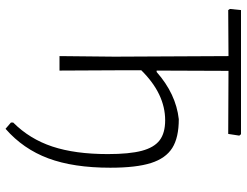

<svg xmlns="http://www.w3.org/2000/svg" viewBox="-116 -562 869 676"><g transform="rotate(90 318.0 -224.5)"><path d="M571 -179Q571 -49 538 39.5Q505 128 434 190L412 171V163Q470 105 496.5 25Q523 -55 523 -170Q523 -246 511.5 -289.5Q500 -333 474.5 -352.5Q449 -372 404 -372Q311 -372 228 -288V-197L229 0H178L180 -194L178 -595L16 -594L12 -600L16 -639H453L458 -633L452 -594L230 -595L229 -342H234Q311 -410 400 -420Q465 -420 501.5 -397Q538 -374 554.5 -322Q571 -270 571 -179Z"/></g></svg>

Font: Luna Sans Light
Style: Regular
Weight: 300
Designer: Juan Pablo del Peral
Foundry: Huerta Tipografica
Version: Version 2.001; ttfautohint (v1.5)